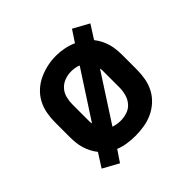

<svg xmlns="http://www.w3.org/2000/svg" viewBox="-158 -718 916 916"><g transform="rotate(-45 300.0 -260.0)"><path d="M154 48 74 4 118 -65Q106 -80 97 -97.5Q88 -115 82.5 -133.5Q77 -152 75 -171.5Q73 -191 73 -210V-310Q73 -340 78.5 -369.5Q84 -399 98 -425.5Q112 -452 134.5 -472.5Q157 -493 184 -505.5Q211 -518 240.5 -524.5Q270 -531 300 -531Q328 -531 355 -525.5Q382 -520 407 -509L446 -568L526 -524L482 -455Q494 -440 503 -422.5Q512 -405 517.5 -386.5Q523 -368 525 -348.5Q527 -329 527 -310V-210Q527 -180 521.5 -150.5Q516 -121 502 -94.5Q488 -68 465.5 -47.5Q443 -27 416 -14.5Q389 -2 359.5 3Q330 8 300 8Q273 8 245.5 4Q218 0 193 -10ZM194 -181 348 -418Q336 -423 323.5 -425Q311 -427 299 -427Q276 -427 254.5 -419Q233 -411 218 -394Q203 -377 197.5 -355Q192 -333 192 -310V-210Q192 -203 192 -195.5Q192 -188 194 -181ZM300 -93Q323 -93 345 -100.5Q367 -108 381.5 -125.5Q396 -143 402 -165Q408 -187 408 -210V-310Q408 -317 408 -324.5Q408 -332 406 -339L252 -101Q263 -97 275.5 -95Q288 -93 300 -93Z"/></g></svg>

Font: Zed Sans Extended
Style: Bold
Weight: 700
Width: 7
Designer: Belleve Invis
Foundry: Belleve Invis
Version: Version 1.0.0; ttfautohint (v1.8.4)